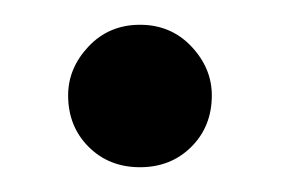

<svg xmlns="http://www.w3.org/2000/svg" viewBox="-20 -123 227 155"><path d="M151 -46Q151 -21 134.5 -4.5Q118 12 93 12Q68 12 51.5 -4.5Q35 -21 35 -46Q35 -68 51.5 -85.5Q68 -103 93 -103Q118 -103 134.5 -85.5Q151 -68 151 -46Z"/></svg>

Font: Phudu
Style: Regular
Weight: 400
Version: Version 1.005;gftools[0.9.23]